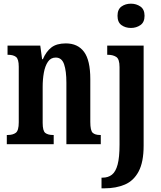

<svg xmlns="http://www.w3.org/2000/svg" viewBox="-20 -784 873 1044"><path d="M692 -632Q662 -632 640.5 -647.5Q619 -663 619 -698Q619 -733 640.5 -748.5Q662 -764 692 -764Q721 -764 743.5 -748.5Q766 -733 766 -698Q766 -663 743.5 -647.5Q721 -632 692 -632ZM532 240V182H538Q568 182 588.5 166Q609 150 619.5 111Q630 72 630 2V-419Q630 -463 612 -474.5Q594 -486 568 -486H563V-536H761V8Q761 97 734 148Q707 199 659 219.5Q611 240 548 240ZM17 0V-50H22Q50 -50 66 -62Q82 -74 82 -119V-421Q82 -463 67 -474.5Q52 -486 25 -486H21V-536H199L209 -462H213Q231 -504 259.5 -526Q288 -548 338 -548Q403 -548 437 -502Q471 -456 471 -354V-121Q471 -74 484 -62Q497 -50 524 -50H528V0H341V-334Q341 -398 328.5 -434.5Q316 -471 283 -471Q256 -471 240.5 -448Q225 -425 218.5 -389Q212 -353 212 -312V-116Q212 -72 226.5 -61Q241 -50 268 -50H272V0Z"/></svg>

Font: Noto Serif ExtraCondensed
Style: Bold
Weight: 700
Width: 2
Designer: Monotype Design Team
Foundry: Monotype Imaging Inc.
Version: Version 2.014; ttfautohint (v1.8.4.7-5d5b)